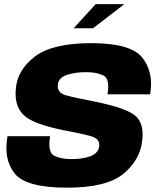

<svg xmlns="http://www.w3.org/2000/svg" viewBox="-20 -886 750 910"><path d="M329 -752H421L569.5 -866.5H433.5ZM297 3.5Q485 3.5 564.2 -61.8Q643.5 -127 654 -219.5Q664 -301 621.2 -337.5Q578.5 -374 427.5 -405Q339 -421.5 293.5 -434Q248 -446.5 254.5 -488Q259.5 -518.5 297.8 -531.2Q336 -544 389 -544Q437.5 -544 469.8 -528.5Q502 -513 489.5 -439H691.5Q709.5 -543 655 -612.2Q600.5 -681.5 413.5 -681.5Q227 -681.5 144 -617Q61 -552.5 55 -463.5Q47.5 -387 89.8 -343Q132 -299 278 -269.5Q361.5 -254 408.8 -241.2Q456 -228.5 450 -191Q444.5 -158.5 407.8 -145.2Q371 -132 319 -132Q267 -132 236 -148.5Q205 -165 217.5 -240.5H15.5Q-4 -130 50 -63.2Q104 3.5 297 3.5Z"/></svg>

Font: Anybody Thin ExtraBold
Style: Italic
Weight: 800
Italic angle: -10°
Version: Version 1.113;gftools[0.9.25]